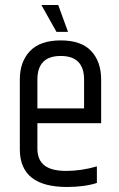

<svg xmlns="http://www.w3.org/2000/svg" viewBox="-20 -740 476 765"><path d="M59 -145V-423Q59 -494 99.5 -536.5Q140 -579 222 -579Q304 -579 343.5 -536.5Q383 -494 383 -423V-249H129V-148Q129 -103 157 -81Q185 -59 244 -59Q303 -59 366 -77V-11Q316 5 247 5Q59 5 59 -145ZM129 -308H315V-423Q315 -517 222 -517Q129 -517 129 -423ZM251 -613H205L145 -720H212Z"/></svg>

Font: Khand
Style: Regular
Weight: 400
Designer: Devanagari: Sanchit Sawaria, Jyotish Sonowal; Latin: Satya Rajpurohit
Foundry: Indian Type Foundry
Version: Version 1.101;PS 1.0;hotconv 1.0.78;makeotf.lib2.5.61930; tt